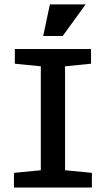

<svg xmlns="http://www.w3.org/2000/svg" viewBox="-20 -846 478 866"><path d="M43 -66.4 164.1 -78.1V-546.9L46.9 -558.6V-625H390.6V-558.6L273.4 -546.9V-78.1L394.5 -66.4V0H43ZM366.2 -826.2 262.7 -683.6H174.8L205.1 -826.2Z"/></svg>

Font: Sudo
Style: Bold
Weight: 700
Monospace: yes
Designer: Jens Kutilek
Foundry: Jens Kutilek
Version: Version 0.040